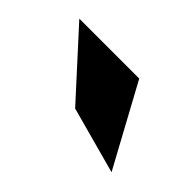

<svg xmlns="http://www.w3.org/2000/svg" viewBox="-46 -851 358 358"><g transform="rotate(45 133.0 -672.0)"><path d="M122 -628 254 -592 167 -752H9Z"/></g></svg>

Font: Charger Pro
Style: BlkExt
Weight: 900
Designer: Jasper
Foundry: Cannot Into Space Fonts
Version: Version 1.09